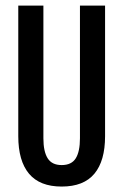

<svg xmlns="http://www.w3.org/2000/svg" viewBox="-20 -659 442 688"><path d="M201 9.5Q122.5 9.5 84 -36.5Q45.5 -82.5 45.5 -171V-639H135.5V-163.5Q135.5 -116 150.8 -91.8Q166 -67.5 201 -67.5Q236.5 -67.5 251.5 -91.8Q266.5 -116 266.5 -163.5V-639H356.5V-171Q356.5 -82.5 318.2 -36.5Q280 9.5 201 9.5Z"/></svg>

Font: Anek Latin Condensed Medium
Style: Regular
Weight: 500
Width: 3
Designer: Yesha Goshar
Foundry: Ek Type
Version: Version 1.003